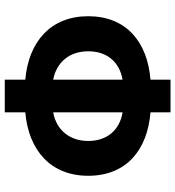

<svg xmlns="http://www.w3.org/2000/svg" viewBox="15 -728 735 805"><g transform="rotate(90 382.5 -325.5)"><path d="M314 22H451V-64C611 -78 717 -171 717 -328C717 -486 611 -576 451 -589V-673H314V-589C154 -576 48 -486 48 -328C48 -171 154 -78 314 -64ZM195 -328C195 -408 241 -459 314 -472V-181C241 -195 195 -249 195 -328ZM571 -328C571 -249 524 -194 451 -181V-472C524 -460 571 -408 571 -328Z"/></g></svg>

Font: Source Sans Pro
Style: Bold
Weight: 700
Designer: Paul D. Hunt
Foundry: Adobe Systems Incorporated
Version: Version 3.006;hotconv 1.0.111;makeotfexe 2.5.65597